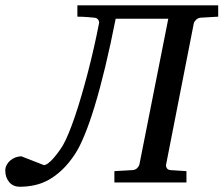

<svg xmlns="http://www.w3.org/2000/svg" viewBox="-83 -691 846 727"><path d="M676.8 -624Q666.5 -623 659.4 -616Q652.3 -608.9 650.9 -603L545.9 -67.9Q544.4 -62 548.3 -54.9Q552.2 -47.9 562 -46.9L623 -43V0H350.1V-43L418.9 -46.9Q430.2 -47.9 436.8 -54.9Q443.4 -62 444.8 -67.9L554.2 -620.1H355Q335.4 -520.5 315.4 -437.5Q295.4 -354.5 275.6 -289.6Q255.9 -224.6 236.8 -178.7Q217.8 -132.8 201.2 -107.9Q177.7 -72.3 152.8 -48.6Q127.9 -24.9 102.1 -10.5Q76.2 3.9 48.8 10Q21.5 16.1 -7.8 16.1Q-33.7 16.1 -48.3 -1.7Q-63 -19.5 -63 -44.9Q-63 -56.6 -57.6 -66.7Q-52.2 -76.7 -43.7 -83.7Q-35.2 -90.8 -24.2 -95Q-13.2 -99.1 -2 -99.1L83 -65.9Q90.3 -65.9 99.6 -73Q108.9 -80.1 118.7 -91.1Q128.4 -102.1 137.9 -115Q147.5 -127.9 154.8 -140.1Q164.6 -156.7 176.3 -184.8Q188 -212.9 200.4 -249.3Q212.9 -285.6 225.3 -328.4Q237.8 -371.1 249.8 -417Q261.7 -462.9 272.5 -510.3Q283.2 -557.6 292 -603Q293.5 -608.9 289.1 -616Q284.7 -623 273.9 -624Q263.2 -625 252 -626Q242.2 -627 231 -627.4Q219.7 -627.9 210 -627.9V-670.9H743.2V-627.9Z"/></svg>

Font: Charis SIL
Style: Italic
Weight: 400
Italic angle: -11°
Foundry: SIL International
Version: Version 4.112